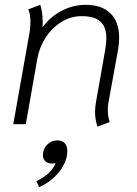

<svg xmlns="http://www.w3.org/2000/svg" viewBox="-20 -515 570 796"><path d="M374 -50Q374 -72 378 -92L416 -307Q421 -337 421 -356Q421 -403 396.5 -425.5Q372 -448 319 -448Q272 -448 233 -423Q194 -398 168.5 -358Q143 -318 135 -273L87 0H35L101 -372Q106 -398 106 -426Q106 -458 97 -476L147 -495Q157 -465 157 -423Q157 -409 156 -402Q189 -446 236 -470.5Q283 -495 335 -495Q402 -495 438 -459.5Q474 -424 474 -358Q474 -338 469 -306L430 -92Q427 -76 427 -60Q427 -30 435 -9L384 10Q374 -22 374 -50ZM131 236Q161 222 182 202.5Q203 183 210 161Q205 163 195 163Q179 163 168.5 154Q158 145 158 128Q158 103 175.5 85Q193 67 217 67Q238 67 248.5 78.5Q259 90 259 111Q259 154 226.5 196Q194 238 142 261Z"/></svg>

Font: Niramit ExtraLight
Style: Italic
Weight: 200
Italic angle: -10°
Designer: Katatrad Aksorn Co.,Ltd.
Foundry: Cadson Demak Co.,Ltd.
Version: Version 1.000; ttfautohint (v1.6)